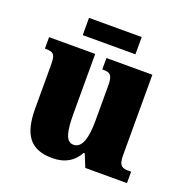

<svg xmlns="http://www.w3.org/2000/svg" viewBox="-126 -806 901 931"><g transform="rotate(20 324.5 -340.0)"><path d="M177 -601H449V-690H177ZM241 10C308 10 350 -18 377 -66H382L409 0H624V-59H612C580 -59 560 -63 560 -120V-536H323V-477H327C359 -477 377 -472 377 -417V-233C377 -142 360 -86 316 -86C275 -86 265 -139 265 -230V-536H27V-477H30C78 -477 82 -462 82 -405V-189C82 -55 126 10 241 10Z"/></g></svg>

Font: Noto Serif Sinhala SemiCondensed Black
Style: Regular
Weight: 900
Width: 4
Designer: Jelle Bosma - Monotype Design Team
Foundry: Monotype Imaging Inc.
Version: Version 2.007